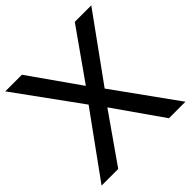

<svg xmlns="http://www.w3.org/2000/svg" viewBox="-185 -861 1012 1012"><g transform="rotate(-45 320.5 -355.0)"><path d="M124 -710 320.8 -430.2 518.1 -710H641.1L380.9 -350.1L632.8 0H509.8L320.8 -270L131.8 0H7.8L261.2 -350.1L0 -710Z"/></g></svg>

Font: Rising Sun DemiBold
Style: DemiBold
Weight: 600
Designer: Matt McInerney, Pablo Impallari, Rodrigo Fuenzalida
Foundry: Matt McInerney, Pablo Impallari, Rodrigo Fuenzalida
Version: Version 1.000